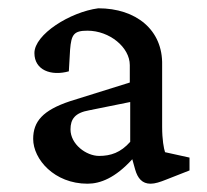

<svg xmlns="http://www.w3.org/2000/svg" viewBox="-20 -720 500 463"><path d="M191 -277C222 -277 258 -291 299 -336L306 -311C312 -290 323 -277 343 -277C354 -277 366 -281 381 -287L437 -309V-340L378 -353C375 -362 371 -383 371 -414V-563C373 -648 308 -700 217 -700C149 -691 63 -637 63 -592C63 -551 103 -536 146 -548L149 -600C152 -637 158 -646 191 -646C244 -646 293 -606 293 -563V-521L149 -476C83 -454 60 -427 60 -385C60 -336 111 -277 191 -277ZM150 -408C150 -433 161 -448 195 -454L294 -474V-378C271 -352 247 -344 219 -344C188 -344 150 -372 150 -408Z"/></svg>

Font: TPK Tissa Web Quiz
Style: Regular
Weight: 400
Designer: Jacques Le Bailly, Suppakit Chalermlarp | Katatrad Co.,Ltd.
Foundry: Jacques Le Bailly, Cadson Demak Co.,Ltd.
Version: Version 5.000;Glyphs 3.1.2 (3151)